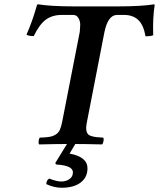

<svg xmlns="http://www.w3.org/2000/svg" viewBox="-20 -675 745 900"><path d="M238.8 89.8 293.9 0Q247.1 0 163.1 2Q159.7 -3.4 161.1 -14.6Q162.6 -25.9 167 -29.8Q196.8 -30.8 212.9 -33.7Q229 -36.6 241.9 -44.9Q254.9 -53.2 261 -67.4Q267.1 -81.5 272 -106.9L354 -525.9Q355.5 -540 356 -557.6Q356.4 -575.2 347.9 -590.1Q339.4 -605 323.2 -605H269Q225.1 -605 194.8 -582.8Q164.6 -560.5 138.2 -505.9Q115.2 -505.9 104 -512.2Q131.3 -572.8 153.8 -652.8L158.2 -654.8Q219.7 -645 329.1 -645H530.8Q641.6 -645 703.1 -654.8L705.1 -651.9Q695.3 -589.4 698.2 -509.8Q686 -504.9 662.1 -504.9Q652.8 -558.6 627.7 -581.8Q602.5 -605 562 -605H528.8Q485.8 -605 469.2 -522.9L388.2 -106.9Q384.8 -89.8 384 -78.6Q383.3 -67.4 386 -58.6Q388.7 -49.8 393.6 -44.9Q398.4 -40 409.2 -36.9Q419.9 -33.7 431.9 -32.2Q443.8 -30.8 463.9 -29.8Q467.3 -24.9 465.1 -13.4Q462.9 -2 459 2Q378.9 0 333 0L306.2 44.9Q390.1 60.5 390.1 113.8Q390.1 156.2 357.9 180.7Q325.7 205.1 269 205.1Q233.9 205.1 196.8 188Q198.2 168.9 210.9 162.1Q245.6 175.8 267.1 175.8Q289.1 175.8 305.4 164.6Q321.8 153.3 321.8 132.8Q321.8 100.6 244.1 96.2Z"/></svg>

Font: Common Serif SemiBold
Style: Italic
Weight: 600
Italic angle: -12°
Designer: Philipp H. Poll, Khaled Hosny
Foundry: Stefan Peev, Context Ltd.
Version: Version 1.026